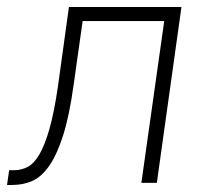

<svg xmlns="http://www.w3.org/2000/svg" viewBox="-28 -520 593 546"><path d="M-2 -36H13Q32 -36 50 -45Q68 -54 83.5 -80Q99 -106 112.5 -153Q126 -200 137 -276L168 -500H488L418 0H374L439 -460H207L181 -276Q169 -190 151.5 -135Q134 -80 112 -48.5Q90 -17 64 -5.5Q38 6 7 6H-8Z"/></svg>

Font: Retni Sans Light
Style: Italic
Weight: 300
Italic angle: -8°
Designer: Vitaly Kuzmin
Foundry: ParaType Ltd.
Version: Version 1.00;June 10, 2019;FontCreator 11.5.0.2425 64-bit; t